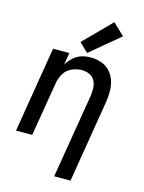

<svg xmlns="http://www.w3.org/2000/svg" viewBox="-142 -860 860 1148"><g transform="rotate(15 288.0 -286.5)"><path d="M310 205H411L494 -300Q500 -335 500 -369.5Q500 -404 490 -435.5Q480 -467 458 -491.5Q436 -516 404 -527Q372 -538 338 -538Q310 -538 282.5 -530Q255 -522 232.5 -501.5Q210 -481 194 -456L207 -530H106L19 0H119L175 -337Q180 -368 197.5 -396.5Q215 -425 245.5 -438Q276 -451 306 -451Q332 -451 354 -441Q376 -431 387 -410Q398 -389 399 -364Q400 -339 396 -314ZM309 -558 491 -710 419 -778 254 -611Z"/></g></svg>

Font: Iosevka Sparkle Medium Oblique
Style: Regular
Weight: 500
Italic angle: -9°
Designer: Belleve Invis
Foundry: Belleve Invis
Version: Version 4.5.0; ttfautohint (v1.8.3)